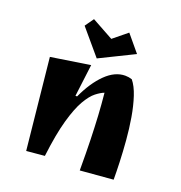

<svg xmlns="http://www.w3.org/2000/svg" viewBox="-135 -857 930 987"><g transform="rotate(20 330.0 -363.0)"><path d="M116 15 65 -481 279 -514 257 -338H266Q305 -423 356 -473Q407 -523 463 -523Q482 -523 500 -517Q523 -489 539 -440.5Q555 -392 565 -333Q575 -274 580 -212.5Q585 -151 587 -95.5Q589 -40 589 0L409 15Q409 -82 407 -153Q405 -224 401.5 -283.5Q398 -343 392 -404Q373 -397 348.5 -378Q324 -359 299 -316Q274 -273 252 -195.5Q230 -118 215 6ZM294 -556 178 -693 212 -741 330 -676 406 -738 481 -648Z"/></g></svg>

Font: Joti One
Style: Regular
Weight: 400
Designer: Eduardo Rodriguez Tunni
Foundry: Eduardo Rodriguez Tunni
Version: Version 1.002; ttfautohint (v1.8.4.7-5d5b);gftools[0.9.24]